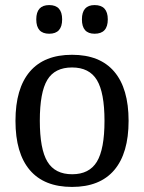

<svg xmlns="http://www.w3.org/2000/svg" viewBox="-20 -729 568 757"><path d="M137 -253Q137 -141 167 -91.5Q197 -42 264.5 -42Q332 -42 362 -91.5Q392 -141 392 -252.5Q392 -364 362 -413.5Q332 -463 264 -463Q196 -463 166.5 -414Q137 -365 137 -253ZM430.5 -58.5Q374 8 264 8Q154 8 97.5 -58.5Q41 -125 41 -252.5Q41 -380 97.5 -446.5Q154 -513 264 -513Q374 -513 430.5 -446.5Q487 -380 487 -252.5Q487 -125 430.5 -58.5ZM225 -652.5Q225 -596 174 -596Q123 -596 123 -652.5Q123 -709 174 -709Q225 -709 225 -652.5ZM353 -596Q303 -596 303 -652.5Q303 -709 353 -709Q405 -709 405 -652.5Q405 -596 353 -596Z"/></svg>

Font: Cambo
Style: Regular
Weight: 400
Designer: Carolina Giovagnoli, Andres Torresi
Foundry: Carolina Giovagnoli, Andres Torresi
Version: Version 2.001